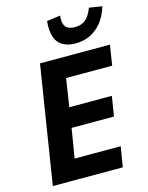

<svg xmlns="http://www.w3.org/2000/svg" viewBox="-137 -1027 857 1111"><g transform="rotate(-15 292.0 -471.5)"><path d="M38 0 150 -705H569L550 -584H274L248 -416H503L484 -297H230L201 -121H477L457 0ZM379 -763Q335 -763 304 -780.5Q273 -798 260 -835Q247 -872 253 -931L334 -942Q328 -898 344.5 -876.5Q361 -855 400 -855Q439 -855 464 -875.5Q489 -896 507 -943L584 -931Q567 -874 536.5 -837Q506 -800 466.5 -781.5Q427 -763 379 -763Z"/></g></svg>

Font: Nunito Sans 7pt Condensed ExtraBold
Style: Italic
Weight: 800
Width: 3
Italic angle: -9°
Designer: Vernon Adams
Foundry: Vernon Adams
Version: Version 3.101;gftools[0.9.27]